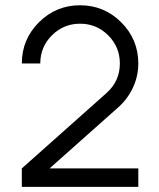

<svg xmlns="http://www.w3.org/2000/svg" viewBox="-20 -727 620 747"><path d="M64.9 0V-71.8L394 -364.7Q446.3 -411.1 446.3 -480Q446.3 -544.4 400.9 -589.6Q355.5 -634.8 291.5 -634.8Q227.5 -634.8 182.1 -589.6Q136.7 -544.4 136.7 -480H64.9Q64.9 -573.7 131.3 -640.1Q197.8 -706.5 291.5 -706.5Q385.3 -706.5 451.7 -640.1Q518.1 -573.7 518.1 -480Q518.1 -431.6 498 -387.7Q478 -343.8 441.9 -311L172.9 -71.8H518.1V0Z"/></svg>

Font: Basically A Sans Serif
Style: Regular
Weight: 400
Designer: Hyung-Suk Kim
Foundry: Mental Design
Version: 1.000